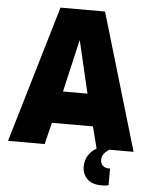

<svg xmlns="http://www.w3.org/2000/svg" viewBox="-61 -793 815 1039"><g transform="rotate(5 346.0 -273.5)"><path d="M225 -743H467L687 0H486L456 -118H233L204 0H5ZM411 -292 344 -578 278 -292ZM425 104Q425 68 441.5 42Q458 16 486 0H555Q533 15 524.5 28.5Q516 42 516 59Q516 78 528.5 89.5Q541 101 558 101H568V191Q558 196 532 196Q476 196 450.5 168.5Q425 141 425 104Z"/></g></svg>

Font: Exo Black
Style: Regular
Weight: 900
Designer: Natanael Gama
Foundry: Natanael Gama
Version: Version 1.500; ttfautohint (v1.6)